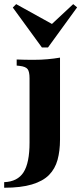

<svg xmlns="http://www.w3.org/2000/svg" viewBox="-61 -702 388 915"><path d="M79.8 -209.7V-329Q79.8 -360.5 70.6 -372.6Q61.3 -384.7 33.1 -387.9L18.5 -389.5V-418.5Q40.3 -417.7 58.1 -417.3Q75.8 -416.9 98.4 -416.9Q135.5 -416.9 166.1 -419.8Q196.8 -422.6 225 -427.4V-418.5V-209.7ZM-41.1 192.7V166.1Q22.6 163.7 51.2 119Q79.8 74.2 79.8 -22.6V-209.7H225V-36.3Q225 16.9 213.3 59.7Q201.6 102.4 172.6 131.9Q143.5 161.3 91.1 177Q38.7 192.7 -41.1 192.7ZM287.9 -682.3 306.5 -666.9 167.7 -475.8H138.7L0 -666.1L16.1 -682.3L209.7 -575L158.1 -561.3Z"/></svg>

Font: Playfair 5pt SemiExpanded Light Black
Style: Regular
Weight: 900
Version: Version 2.203